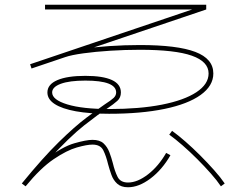

<svg xmlns="http://www.w3.org/2000/svg" viewBox="-20 -765 1040 810"><path d="M520 25Q491 25 474.5 10Q458 -5 450 -27.5Q442 -50 436 -72Q428 -106 416 -130.5Q404 -155 370 -155Q347 -155 304.5 -143Q262 -131 206.5 -93.5Q151 -56 88 21L72 9Q161 -100 228.5 -166Q296 -232 344 -268Q392 -304 421 -324Q449 -342 459.5 -352Q470 -362 470 -375Q470 -400 437.5 -412.5Q405 -425 340 -425Q273 -425 236.5 -411.5Q200 -398 200 -375Q200 -344 264 -324.5Q328 -305 440 -305Q569 -305 663 -323.5Q757 -342 808.5 -376Q860 -410 860 -455Q860 -505 789.5 -530Q719 -555 570 -555Q508 -555 445 -551Q382 -547 331.5 -540Q281 -533 255 -524L113 -476L107 -494L844 -743L840 -725H170V-745H850V-725L326 -548L322 -558Q373 -566 439.5 -570.5Q506 -575 570 -575Q728 -575 804 -546Q880 -517 880 -455Q880 -403 826.5 -364.5Q773 -326 674 -305.5Q575 -285 440 -285Q358 -285 300 -295.5Q242 -306 211 -326Q180 -346 180 -375Q180 -409 222 -427Q264 -445 340 -445Q414 -445 452 -427.5Q490 -410 490 -375Q490 -353 475 -339.5Q460 -326 432 -307Q396 -284 335 -236Q274 -188 183 -89L178 -96Q243 -146 293.5 -160.5Q344 -175 370 -175Q401 -175 417 -160Q433 -145 441.5 -122.5Q450 -100 456 -77Q464 -43 476 -19Q488 5 520 5Q560 5 604.5 -29.5Q649 -64 681 -120L699 -110Q664 -49 615 -12Q566 25 520 25ZM912 21Q896 -3 869.5 -33Q843 -63 812 -94Q781 -125 750 -152Q719 -179 694 -197L706 -213Q731 -195 762 -168Q793 -141 824.5 -109.5Q856 -78 883.5 -47Q911 -16 928 9Z"/></svg>

Font: M PLUS 1 Thin
Style: Regular
Weight: 100
Designer: Coji Morishita
Foundry: UNDERFOREST DESIGN
Version: Version 1.001